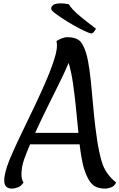

<svg xmlns="http://www.w3.org/2000/svg" viewBox="-20 -1109 707 1136"><path d="M51 7Q30 7 17.5 -4Q5 -15 5 -43Q5 -71 22 -125Q34 -161 59.5 -217.5Q85 -274 118 -342Q151 -410 184.5 -480.5Q218 -551 246.5 -616Q275 -681 292 -731Q302 -760 309.5 -788Q317 -816 317 -841Q317 -854 314 -866Q324 -873 343 -881Q362 -889 378 -889Q424 -889 448 -870.5Q472 -852 490 -793Q501 -756 509 -698.5Q517 -641 523 -570.5Q529 -500 536.5 -426Q544 -352 554.5 -282Q565 -212 581 -156Q592 -117 613 -86.5Q634 -56 667 -29Q657 -7 636.5 0Q616 7 604 7Q573 7 550 -2.5Q527 -12 509.5 -38.5Q492 -65 476 -115Q469 -140 462.5 -176Q456 -212 451 -255H158Q141 -216 124 -169.5Q107 -123 107 -77Q107 -64 109.5 -52Q112 -40 119 -29Q105 -7 84.5 0Q64 7 51 7ZM188 -323H444Q437 -394 429.5 -469.5Q422 -545 412 -615Q402 -685 386 -737Q365 -686 331 -617.5Q297 -549 259.5 -473Q222 -397 188 -323ZM521 -911Q514 -911 492 -920.5Q470 -930 440 -946Q410 -962 378.5 -981.5Q347 -1001 320 -1020Q297 -1037 290 -1044Q283 -1051 283 -1061Q283 -1070 295 -1079.5Q307 -1089 340 -1089Q350 -1089 361.5 -1088Q373 -1087 387 -1084Q396 -1069 412.5 -1051Q429 -1033 461.5 -1006.5Q494 -980 548 -939Q532 -911 521 -911Z"/></svg>

Font: Paprika
Style: Regular
Weight: 400
Designer: Eduardo Rodriguez Tunni
Foundry: Eduardo Rodriguez Tunni
Version: Version 1.010; ttfautohint (v1.8.3)